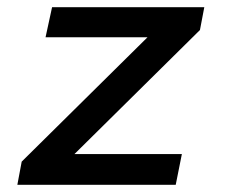

<svg xmlns="http://www.w3.org/2000/svg" viewBox="-20 -511 640 531"><path d="M28 0 40 -64 388 -408H106L124 -491H545L533 -428L186 -85H483L466 0Z"/></svg>

Font: Source Code Pro Semibold
Style: Italic
Weight: 600
Italic angle: -11°
Monospace: yes
Designer: Paul D. Hunt, Teo Tuominen
Foundry: Adobe Systems Incorporated
Version: Version 1.050;PS 1.000;hotconv 16.6.51;makeotf.lib2.5.65220